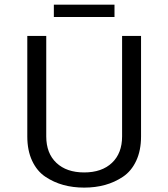

<svg xmlns="http://www.w3.org/2000/svg" viewBox="-20 -808 740 844"><path d="M216.7 -787.5H483.3V-733.3H216.7ZM100 -650H183.3V-208.3Q183.3 -134.2 227.9 -92.1Q272.5 -50 350 -50Q427.5 -50 472.1 -92.1Q516.7 -134.2 516.7 -208.3V-650H600V-208.3Q600 -146.7 578.8 -101.3Q557.5 -55.8 520.8 -31.2Q484.2 -6.7 441.7 5Q399.2 16.7 350 16.7Q300.8 16.7 258.3 5Q215.8 -6.7 179.2 -31.2Q142.5 -55.8 121.2 -101.3Q100 -146.7 100 -208.3Z"/></svg>

Font: BoonBaan
Style: Regular
Weight: 400
Designer: Sungsit Sawaiwan
Foundry: FontUni
Version: Version 2.0